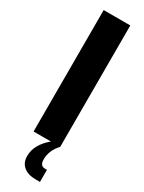

<svg xmlns="http://www.w3.org/2000/svg" viewBox="-234 -721 711 949"><g transform="rotate(30 121.0 -246.5)"><path d="M197 -693V0Q157 42 157 95Q157 131 186 131H197V200H173Q128 200 103 179Q78 158 78 120Q78 55 144 0H45V-693Z"/></g></svg>

Font: Khand Black
Style: Regular
Weight: 900
Designer: Sanchit Sawaria and Jyotish Sonowal (Devanagari), Satya Rajpurohit (Latin)
Foundry: Indian Type Foundry
Version: Version 2.000;PS 1.0;hotconv 1.0.79;makeotf.lib2.5.61930